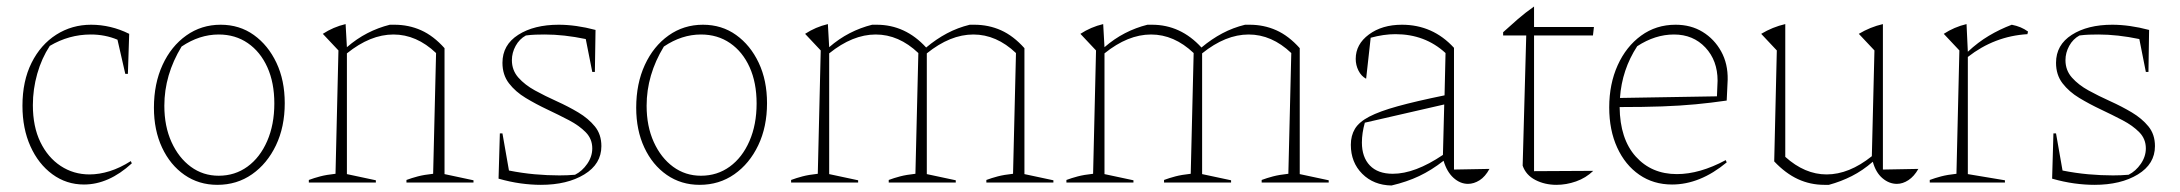

<svg xmlns="http://www.w3.org/2000/svg" viewBox="-20 -561 6700 590"><path d="M238 6Q184 6 141 -25.5Q98 -57 73.5 -111.5Q49 -166 49 -236Q49 -312 77 -368Q105 -424 153 -454.5Q201 -485 260 -485Q290 -485 319.5 -478Q349 -471 377 -457L373 -334H365L341 -439Q303 -455 259 -455Q192 -455 133 -420Q108 -382 94.5 -334.5Q81 -287 81 -238Q81 -172 104 -124.5Q127 -77 166.5 -51Q206 -25 255 -25Q285 -25 317 -35Q349 -45 382 -66L385 -59Q314 6 238 6Z M648 7Q591 7 547 -23.5Q503 -54 478 -107.5Q453 -161 453 -230Q453 -304 479.5 -361.5Q506 -419 552.5 -452Q599 -485 658 -485Q716 -485 760 -453.5Q804 -422 829.5 -368Q855 -314 855 -244Q855 -171 828 -114.5Q801 -58 754.5 -25.5Q708 7 648 7ZM652 -21Q702 -21 740.5 -49Q779 -77 801 -127.5Q823 -178 823 -243Q823 -307 801.5 -354.5Q780 -402 741.5 -428.5Q703 -455 652 -455Q593 -455 538 -418Q485 -331 485 -236Q485 -173 507 -124.5Q529 -76 566.5 -48.5Q604 -21 652 -21Z M929 0V-8Q945 -14 964 -19Q983 -24 1011 -27L1020 -406L972 -457Q1004 -478 1042 -487L1046 -416Q1076 -442 1109 -459Q1142 -476 1178 -485H1192Q1236 -485 1274 -468Q1312 -451 1346 -413V-26L1435 -7V0H1229V-8Q1245 -14 1264 -19Q1283 -24 1311 -27L1320 -398Q1260 -455 1189 -455Q1118 -455 1046 -397V-26L1135 -7V0Z M1512 -12 1516 -151H1524L1544 -37Q1584 -29 1623 -25.5Q1662 -22 1699 -22Q1724 -22 1747 -24Q1769 -35 1784.5 -57.5Q1800 -80 1800 -105Q1800 -134 1780 -154.5Q1760 -175 1728.5 -191.5Q1697 -208 1662 -224.5Q1627 -241 1595.5 -260Q1564 -279 1544 -305Q1524 -331 1524 -368Q1524 -423 1572.5 -454Q1621 -485 1697 -485Q1723 -485 1751.5 -481Q1780 -477 1810 -469L1808 -340H1800L1780 -441Q1713 -455 1654 -455Q1640 -455 1625.5 -454.5Q1611 -454 1596 -452Q1576 -441 1564.5 -420Q1553 -399 1553 -376Q1553 -345 1573 -322.5Q1593 -300 1624 -283Q1655 -266 1690.5 -250Q1726 -234 1757 -215.5Q1788 -197 1808 -172.5Q1828 -148 1828 -112Q1828 -57 1775.5 -25Q1723 7 1642 7Q1612 7 1579.5 2.5Q1547 -2 1512 -12Z M2130 7Q2073 7 2029 -23.5Q1985 -54 1960 -107.5Q1935 -161 1935 -230Q1935 -304 1961.5 -361.5Q1988 -419 2034.5 -452Q2081 -485 2140 -485Q2198 -485 2242 -453.5Q2286 -422 2311.5 -368Q2337 -314 2337 -244Q2337 -171 2310 -114.5Q2283 -58 2236.5 -25.5Q2190 7 2130 7ZM2134 -21Q2184 -21 2222.5 -49Q2261 -77 2283 -127.5Q2305 -178 2305 -243Q2305 -307 2283.5 -354.5Q2262 -402 2223.5 -428.5Q2185 -455 2134 -455Q2075 -455 2020 -418Q1967 -331 1967 -236Q1967 -173 1989 -124.5Q2011 -76 2048.5 -48.5Q2086 -21 2134 -21Z M2411 0V-8Q2427 -14 2446 -19Q2465 -24 2493 -27L2502 -406L2454 -457Q2486 -478 2524 -487L2528 -416Q2558 -442 2591 -459Q2624 -476 2660 -485H2674Q2762 -485 2826 -415Q2857 -441 2890 -458.5Q2923 -476 2960 -485H2974Q3018 -485 3056 -468Q3094 -451 3128 -413V-26L3217 -7V0H3011V-8Q3027 -14 3046 -19Q3065 -24 3093 -27L3102 -398Q3042 -455 2971 -455Q2900 -455 2828 -397V-26L2917 -7V0H2711V-8Q2727 -14 2746 -19Q2765 -24 2793 -27L2802 -398Q2742 -455 2671 -455Q2600 -455 2528 -397V-26L2617 -7V0Z M3257 0V-8Q3273 -14 3292 -19Q3311 -24 3339 -27L3348 -406L3300 -457Q3332 -478 3370 -487L3374 -416Q3404 -442 3437 -459Q3470 -476 3506 -485H3520Q3608 -485 3672 -415Q3703 -441 3736 -458.5Q3769 -476 3806 -485H3820Q3864 -485 3902 -468Q3940 -451 3974 -413V-26L4063 -7V0H3857V-8Q3873 -14 3892 -19Q3911 -24 3939 -27L3948 -398Q3888 -455 3817 -455Q3746 -455 3674 -397V-26L3763 -7V0H3557V-8Q3573 -14 3592 -19Q3611 -24 3639 -27L3648 -398Q3588 -455 3517 -455Q3446 -455 3374 -397V-26L3463 -7V0Z M4256 9Q4201 8 4166 -27Q4131 -62 4131 -116Q4131 -144 4143.5 -165Q4156 -186 4187.5 -202.5Q4219 -219 4275 -234.5Q4331 -250 4419 -268L4422 -398Q4359 -456 4268 -456Q4232 -456 4192 -445L4178 -319Q4163 -327 4154.5 -344Q4146 -361 4146 -380Q4146 -425 4186.5 -455Q4227 -485 4288 -485Q4383 -485 4448 -414V-40L4557 -42Q4544 -18 4526.5 -7Q4509 4 4491 4Q4467 4 4446.5 -14.5Q4426 -33 4416 -67Q4379 -38 4341 -20Q4303 -2 4256 9ZM4165 -123Q4165 -78 4189.5 -52.5Q4214 -27 4260 -27Q4328 -27 4414 -85L4418 -240L4174 -184Q4165 -152 4165 -123Z M4694 -541V-478H4878L4875 -452H4694V-35L4876 -36Q4853 -14 4823 -3.5Q4793 7 4763 7Q4727 7 4698 -8Q4669 -23 4659 -52L4670 -452H4599V-462Q4622 -483 4644.5 -502.5Q4667 -522 4694 -541Z M5118 6Q5061 6 5017.5 -24Q4974 -54 4949.5 -107.5Q4925 -161 4925 -231Q4925 -303 4951 -360.5Q4977 -418 5023 -451.5Q5069 -485 5129 -485Q5176 -485 5212 -463Q5248 -441 5269 -403Q5290 -365 5289 -316L5286 -252Q5238 -245 5190.5 -240.5Q5143 -236 5087 -234Q5031 -232 4957 -232Q4958 -134 5006.5 -80Q5055 -26 5133 -26Q5203 -26 5283 -69L5286 -62Q5204 6 5118 6ZM5011 -419Q4964 -347 4958 -260L5256 -265L5258 -313Q5258 -375 5220.5 -415Q5183 -455 5124 -455Q5066 -455 5011 -419Z M5432 -65 5440 -406 5392 -457Q5427 -478 5466 -487V-79Q5526 -25 5593 -25Q5662 -25 5732 -81L5740 -406L5692 -457Q5727 -478 5766 -487V-40L5875 -42Q5862 -19 5844.5 -7.5Q5827 4 5809 4Q5785 4 5764.5 -13.5Q5744 -31 5735 -64Q5704 -37 5670.5 -20Q5637 -3 5600 7H5586Q5543 7 5505 -10.5Q5467 -28 5432 -65Z M5910 0V-8Q5926 -14 5945 -19Q5964 -24 5992 -27L6001 -406L5953 -457Q5985 -478 6023 -487L6027 -402Q6058 -431 6091.5 -451Q6125 -471 6162 -485Q6177 -482 6189 -477Q6201 -472 6212 -464L6210 -456Q6109 -450 6027 -386V-26L6141 -7V0Z M6286 -12 6290 -151H6298L6318 -37Q6358 -29 6397 -25.5Q6436 -22 6473 -22Q6498 -22 6521 -24Q6543 -35 6558.5 -57.5Q6574 -80 6574 -105Q6574 -134 6554 -154.5Q6534 -175 6502.5 -191.5Q6471 -208 6436 -224.5Q6401 -241 6369.5 -260Q6338 -279 6318 -305Q6298 -331 6298 -368Q6298 -423 6346.5 -454Q6395 -485 6471 -485Q6497 -485 6525.5 -481Q6554 -477 6584 -469L6582 -340H6574L6554 -441Q6487 -455 6428 -455Q6414 -455 6399.5 -454.5Q6385 -454 6370 -452Q6350 -441 6338.5 -420Q6327 -399 6327 -376Q6327 -345 6347 -322.5Q6367 -300 6398 -283Q6429 -266 6464.5 -250Q6500 -234 6531 -215.5Q6562 -197 6582 -172.5Q6602 -148 6602 -112Q6602 -57 6549.5 -25Q6497 7 6416 7Q6386 7 6353.5 2.5Q6321 -2 6286 -12Z"/></svg>

Font: Piazzolla Thin
Style: Regular
Weight: 100
Designer: Juan Pablo del Peral
Foundry: Huerta Tipografica
Version: Version 1.330